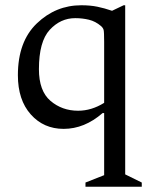

<svg xmlns="http://www.w3.org/2000/svg" viewBox="-20 -480 598 730"><path d="M305 230V214L376 186V-50H370Q301 10 222 10Q146 10 97 -45Q48 -100 48 -194Q48 -322 120 -391Q192 -460 289 -460Q323 -460 350 -454.5Q377 -449 406 -439L450 -460H456V183L519 214V230ZM128 -217Q128 -134 172 -96.5Q216 -59 277 -59Q328 -59 376 -89V-321Q376 -358 374 -366Q372 -374 364 -381Q343 -399 318 -405Q293 -411 266 -411Q210 -411 169 -366.5Q128 -322 128 -217Z"/></svg>

Font: Spectral
Style: Regular
Weight: 400
Designer: Jean-Baptiste Levee
Foundry: Production Type
Version: Version 1.002